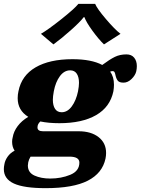

<svg xmlns="http://www.w3.org/2000/svg" viewBox="-44 -815 732 999"><path d="M234 -584 169 -639Q207 -661 275.5 -715.5Q344 -770 364 -795H451Q461 -770 507.5 -715.5Q554 -661 583 -639L497 -584Q469 -611 437 -655Q405 -699 395 -726H392Q372 -700 323 -656.5Q274 -613 234 -584ZM668 -471Q668 -458 665 -444Q660 -423 640.5 -404Q621 -385 599 -385Q577 -385 569 -395Q561 -405 557 -423Q555 -434 552 -439.5Q549 -445 541 -445Q535 -445 529 -442Q549 -416 549 -374Q549 -358 546 -340Q529 -258 456 -216Q383 -174 265 -174Q209 -174 166 -183Q151 -170 151 -152Q151 -132 180 -132H365Q430 -132 469 -101.5Q508 -71 508 -19Q508 -5 505 10Q489 86 413 125Q337 164 193 164Q81 164 28.5 140Q-24 116 -24 65Q-24 53 -21 39Q-18 20 -4.5 0.5Q9 -19 32 -31Q19 -51 19 -77Q19 -90 22 -100Q27 -131 48 -159Q69 -187 103 -207Q48 -241 48 -304Q48 -323 52 -340Q68 -422 141 -464.5Q214 -507 333 -507Q432 -507 488 -477Q527 -506 553.5 -519Q580 -532 614 -532Q640 -532 654 -515Q668 -498 668 -471ZM367 -384Q367 -414 355.5 -431.5Q344 -449 321 -449Q290 -449 267.5 -418.5Q245 -388 236 -340Q231 -313 231 -296Q231 -266 242.5 -248.5Q254 -231 277 -231Q307 -231 329.5 -261.5Q352 -292 362 -340Q367 -367 367 -384ZM317 0H115Q106 15 103 29Q101 41 101 46Q101 83 135.5 98.5Q170 114 217 114Q274 114 321.5 94.5Q369 75 369 31Q369 0 317 0Z"/></svg>

Font: Trirong Black
Style: Italic
Weight: 900
Italic angle: -12°
Designer: Katatrad Team
Foundry: CadsonDemak
Version: Version 1.001